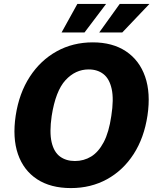

<svg xmlns="http://www.w3.org/2000/svg" viewBox="-20 -949 804 979"><path d="M341.5 10Q238 10 169 -35.2Q100 -80.5 71.5 -163.2Q43 -246 60 -359.5Q77.5 -474 132 -557.8Q186.5 -641.5 269 -687.2Q351.5 -733 453 -733Q554 -733 622.5 -687.2Q691 -641.5 720 -558Q749 -474.5 732 -360Q715 -246.5 661.5 -163.5Q608 -80.5 525.8 -35.2Q443.5 10 341.5 10ZM362 -128Q407.5 -128 444.8 -150.8Q482 -173.5 508.8 -224Q535.5 -274.5 547.5 -357.5Q561 -443 549.5 -495.2Q538 -547.5 507.5 -571.2Q477 -595 432 -595Q364.5 -595 314 -540.2Q263.5 -485.5 243.5 -357.5Q231.5 -274.5 243.2 -224Q255 -173.5 286 -150.8Q317 -128 362 -128ZM486 -783.5 590.5 -929H742L603.5 -783.5ZM294 -783.5 374.5 -929H521L411 -783.5Z"/></svg>

Font: Public Sans Thin ExtraBold
Style: Italic
Weight: 800
Italic angle: -8°
Version: Version 2.001